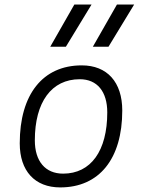

<svg xmlns="http://www.w3.org/2000/svg" viewBox="-20 -815 626 845"><path d="M245.1 9.8C416.5 9.8 518.1 -115.7 518.1 -328.6C518.1 -453.6 451.7 -527.3 339.8 -527.3C168.5 -527.3 66.9 -399.9 66.9 -184.1C66.9 -62.5 133.3 9.8 245.1 9.8ZM257.8 -50.8C179.2 -50.8 133.3 -105.5 133.3 -197.3C133.3 -366.2 207 -466.3 331.1 -466.3C407.7 -466.3 452.1 -412.1 452.1 -320.3C452.1 -150.9 379.9 -50.8 257.8 -50.8ZM201.2 -609.4H270L382.8 -794.9H307.1ZM388.7 -609.4H457.5L570.3 -794.9H494.6Z"/></svg>

Font: Cascadia Mono PL Light
Style: Italic
Weight: 300
Italic angle: -10°
Monospace: yes
Designer: Aaron Bell
Foundry: Saja Typeworks
Version: Version 2404.023